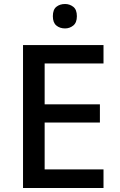

<svg xmlns="http://www.w3.org/2000/svg" viewBox="-20 -939 597 959"><path d="M497 0H95V-714H497V-622H203V-418H479V-327H203V-93H497ZM305 -919Q328 -919 346 -905Q364 -891 364 -858Q364 -826 346 -811.5Q328 -797 305 -797Q279 -797 261.5 -811.5Q244 -826 244 -858Q244 -891 261.5 -905Q279 -919 305 -919Z"/></svg>

Font: Noto Sans Cham Medium
Style: Regular
Weight: 500
Version: Version 2.002